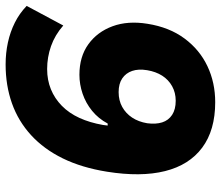

<svg xmlns="http://www.w3.org/2000/svg" viewBox="-70 -686 767 666"><g transform="rotate(-90 313.0 -352.5)"><path d="M292 11Q195 11 134.5 -34Q74 -79 53 -163Q32 -247 51 -365Q65 -452 97 -517.5Q129 -583 177.5 -627.5Q226 -672 288 -694Q350 -716 423 -716Q463 -716 499.5 -708Q536 -700 568 -684Q600 -668 626 -643L558 -516Q525 -545 486.5 -558.5Q448 -572 407 -572Q369 -572 337 -559Q305 -546 279.5 -521Q254 -496 237.5 -460Q221 -424 213 -378L211 -362H218Q235 -394 262 -416Q289 -438 321.5 -449Q354 -460 387 -460Q450 -460 493 -429Q536 -398 555.5 -345Q575 -292 564 -224Q552 -148 513 -95.5Q474 -43 417 -16Q360 11 292 11ZM297 -126Q325 -126 347.5 -138.5Q370 -151 384 -173Q398 -195 403 -225Q408 -255 400.5 -277Q393 -299 374.5 -311.5Q356 -324 327 -324Q298 -324 275.5 -311.5Q253 -299 238.5 -277Q224 -255 219 -225Q215 -195 222 -173Q229 -151 248 -138.5Q267 -126 297 -126Z"/></g></svg>

Font: Nunito Sans 6pt Black
Style: Italic
Weight: 900
Italic angle: -9°
Version: Version 3.101;gftools[0.9.27]